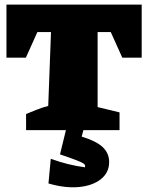

<svg xmlns="http://www.w3.org/2000/svg" viewBox="-20 -564 640 832"><path d="M594 -544V-314H510L460 -425H403V-100L498 -77V0H93V-70Q113 -78 137.5 -88Q162 -98 189 -105L201 -425H142L92 -314H8V-544ZM270 -18H346L334 28Q397 47 425 73.5Q453 100 453 138Q453 184 417 212.5Q381 241 321.5 246.5Q262 252 190 231L200 124Q235 137 272.5 146.5Q310 156 348 161Q349 159 349 156Q349 150 342.5 145Q336 140 313 131Q290 122 240 105Z"/></svg>

Font: Piazzolla SC Black
Style: Regular
Weight: 900
Designer: Juan Pablo del Peral
Foundry: Huerta Tipografica
Version: Version 1.330